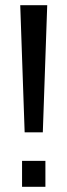

<svg xmlns="http://www.w3.org/2000/svg" viewBox="-20 -720 260 740"><path d="M65 0V-100H155V0ZM75 -210 58 -700H162L145 -210Z"/></svg>

Font: Tektur SemiCondensed
Style: Regular
Weight: 400
Width: 4
Designer: Adam Jagosz
Foundry: Adam Jagosz
Version: Version 1.005;gftools[0.9.30]